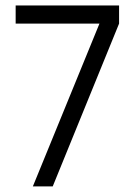

<svg xmlns="http://www.w3.org/2000/svg" viewBox="-20 -668 492 688"><path d="M168.9 0H97.7L336.4 -583.5H36.1V-648.4H406.7V-583.5Z"/></svg>

Font: Potro Sans Bangla
Style: Regular
Weight: 400
Designer: Jayed Ahsan Saad
Foundry: Codepotro
Version: Potro Sans Bangla;Version 0.996;CodepotroFonts;